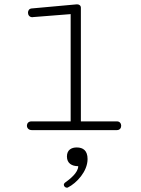

<svg xmlns="http://www.w3.org/2000/svg" viewBox="-20 -597 645 881"><path d="M332 79.6C309.1 79.6 287.1 89.8 287.1 121.1C287.1 152.8 310.1 165.5 338.9 165.5C338.9 195.8 299.8 225.6 278.8 240.7C274.9 243.7 272.9 247.6 272.9 251C272.9 257.8 279.8 264.2 286.6 264.2C288.1 264.2 290 264.2 291.5 263.2C331.5 243.2 381.8 189.5 381.8 132.8C381.8 93.8 361.3 79.6 332 79.6ZM351.1 -561.5C351.1 -571.3 343.8 -577.1 333.5 -577.1C331.1 -577.1 329.6 -576.7 328.1 -576.7L124 -558.1C113.3 -556.6 108.4 -547.9 108.4 -538.6C108.4 -528.3 115.2 -518.1 128.4 -518.1C129.4 -518.1 130.4 -518.6 131.8 -518.6L304.2 -532.2V-40H124C110.4 -40 103.5 -30.3 103.5 -20.5C103.5 -10.3 110.8 0 126 0H516.6C529.8 0 536.1 -9.8 536.1 -20C536.1 -29.8 529.8 -40 517.1 -40H351.1Z"/></svg>

Font: Cutive Mono
Style: Regular
Weight: 400
Monospace: yes
Designer: Vernon Adams
Foundry: Vernon Adams
Version: Version 1.002